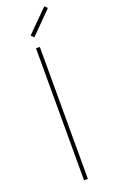

<svg xmlns="http://www.w3.org/2000/svg" viewBox="-168 -907 554 943"><g transform="rotate(-20 109.0 -435.0)"><path d="M204.1 -870.1 217.8 -856 106 -743.2 91.8 -757.8ZM115.2 -689.9V0H95.2V-689.9Z"/></g></svg>

Font: Genome Thin
Style: Regular
Weight: 250
Designer: Alfredo Marco Pradil
Version: Version 1.001